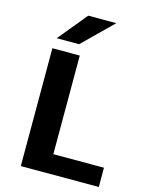

<svg xmlns="http://www.w3.org/2000/svg" viewBox="-132 -989 826 1070"><g transform="rotate(15 280.5 -453.5)"><path d="M95 0ZM545 -111V0H95V-680H253V-111ZM241 -907H403L233 -740H104Z"/></g></svg>

Font: Martel Sans ExtraBold
Style: Regular
Weight: 800
Designer: Dan Reynolds and Mathieu Réguer
Foundry: Dan Reynolds and Mathieu Réguer
Version: Version 1.002; ttfautohint (v1.1) -l 5 -r 5 -G 72 -x 0 -D la